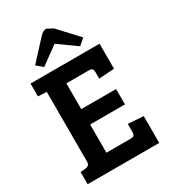

<svg xmlns="http://www.w3.org/2000/svg" viewBox="-214 -998 977 1103"><g transform="rotate(-30 274.5 -446.5)"><path d="M509 0H34V-81L67 -84Q96 -87 96 -112V-577L39 -580V-665H497V-499L395 -492V-532Q395 -549 390 -556Q385 -563 366 -563H218V-392H449V-290H218V-103H379Q397 -103 402 -110.5Q407 -118 407 -135V-185L509 -178ZM155 -708 114 -742 232 -870Q253 -893 274 -893L314 -872L434 -743L393 -708L273 -794Z"/></g></svg>

Font: Bree Serif
Style: Regular
Weight: 400
Designer: Veronika Burian, Jos Scaglione
Foundry: TypeTogether
Version: Version 1.001